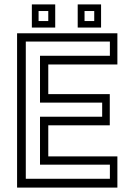

<svg xmlns="http://www.w3.org/2000/svg" viewBox="-20 -851 610 871"><path d="M57.5 0V-700H512.5V-558.5H199V-424H478V-282.5H199V-141.5H512.5V0ZM97 -40H478.5V-104H161.5V-321.5H443.5V-385.5H161.5V-598H478.5V-662.5H97ZM332.5 -726V-831H438.5V-726ZM124.5 -726V-831H230.5V-726ZM155 -755.5H199V-801H155ZM363.5 -755.5H407.5V-801H363.5Z"/></svg>

Font: Tourney Thin
Style: Regular
Weight: 400
Version: Version 1.015